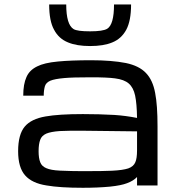

<svg xmlns="http://www.w3.org/2000/svg" viewBox="-20 -849 802 879"><path d="M359.4 10.7Q253.9 10.7 192.9 0Q126.5 -10.3 95.2 -45.9Q63 -82 63 -156.7Q63 -233.4 93.3 -269.5Q123 -304.7 188.5 -315.9Q249.5 -326.7 359.4 -326.7Q434.1 -326.7 503.4 -322.8Q556.2 -319.3 607.4 -309.1Q606.4 -374 598.6 -411.6Q590.8 -448.2 569.3 -466.8Q548.3 -484.9 506.8 -490.2Q471.2 -495.1 397 -495.1Q310.5 -495.1 274.9 -491.7Q230.5 -487.8 210.4 -479.5Q190.4 -470.7 185.5 -454.1Q180.2 -435.1 180.2 -411.1H86.4Q86.4 -463.9 101.1 -496.1Q114.7 -527.8 149.9 -544.9Q182.1 -561.5 245.1 -567.4Q305.2 -573.2 397 -573.2Q491.2 -573.2 556.2 -560.5Q616.7 -547.9 647.9 -515.1Q679.7 -482.4 690.4 -422.9Q701.2 -367.7 701.2 -270.5V0H607.4V-38.6Q590.8 -21 561.5 -10.3Q535.2 0 483.9 5.4Q427.7 10.7 359.4 10.7ZM359.4 -65.4Q457.5 -65.4 492.7 -67.4Q542.5 -69.8 567.4 -78.1Q591.8 -86.9 599.6 -106.4Q607.4 -124 607.4 -161.1V-247.6L359.4 -250.5Q293.5 -251 253.4 -249Q212.9 -246.1 191.9 -237.3Q170.4 -227.5 164.1 -209Q156.7 -189.5 156.7 -156.7Q156.7 -125 164.1 -106.4Q170.9 -87.9 191.9 -79.1Q212.9 -69.8 253.4 -67.9Q308.6 -65.4 359.4 -65.4ZM392.6 -638.2Q331.1 -638.2 291.5 -654.8Q249 -671.9 227.5 -712.9Q205.1 -752.9 205.1 -828.6H283.2Q283.2 -736.3 316.9 -715.8Q333.5 -705.6 392.6 -705.6Q451.2 -705.6 470.7 -717.3Q502 -736.3 502 -828.6H580.1Q580.1 -753.9 558.1 -712.9Q535.6 -671.4 494.1 -654.8Q454.6 -638.2 392.6 -638.2Z"/></svg>

Font: Michroma+
Style: Regular
Weight: 400
Designer: beogot
Foundry: beogot
Version: Version